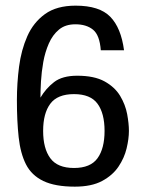

<svg xmlns="http://www.w3.org/2000/svg" viewBox="-20 -660 526 693"><path d="M250 13.7Q178.7 13.7 136.2 -6.8Q93.8 -27.3 73.7 -66.9Q53.7 -106.4 47.4 -164.6Q41 -222.7 41 -298.8Q41 -359.4 48.8 -419.4Q56.6 -479.5 78.6 -529.3Q100.6 -579.1 142.6 -609.4Q184.6 -639.6 252.9 -639.6Q338.9 -639.6 377.9 -599.6Q417 -559.6 427.7 -478.5H343.8Q339.8 -533.2 315.9 -552.7Q292 -572.3 252 -572.3Q215.8 -572.3 192.9 -553.2Q169.9 -534.2 156.2 -502.9Q142.6 -471.7 136.2 -436Q129.9 -400.4 127.9 -366.2Q126 -332 126 -307.6Q145.5 -340.8 175.3 -363.8Q205.1 -386.7 258.8 -386.7Q320.3 -386.7 357.4 -366.2Q394.5 -345.7 413.6 -314Q432.6 -282.2 439 -248Q445.3 -213.9 445.3 -187.5Q445.3 -159.2 437 -124.5Q428.7 -89.8 407.7 -58.6Q386.7 -27.3 348.6 -6.8Q310.5 13.7 250 13.7ZM247.1 -53.7Q306.6 -53.7 332 -88.9Q357.4 -124 357.4 -187.5Q357.4 -251 332 -285.6Q306.6 -320.3 247.1 -320.3Q187.5 -320.3 161.6 -285.6Q135.7 -251 135.7 -187.5Q135.7 -124 161.6 -88.9Q187.5 -53.7 247.1 -53.7Z"/></svg>

Font: Padauk
Style: Regular
Weight: 400
Designer: Debbi Hosken, Becca Hirsbrunner Spalinger
Foundry: SIL International
Version: Version 5.003